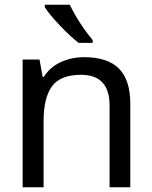

<svg xmlns="http://www.w3.org/2000/svg" viewBox="-20 -786 638 806"><path d="M273 -766Q312 -686 369 -618V-606H310Q275 -633 230 -680.5Q185 -728 168 -756V-766ZM333 -546Q431 -546 479 -498.5Q527 -451 527 -349V0H440V-343Q440 -472 320 -472Q234 -472 198.5 -424Q163 -376 163 -278V0H75V-536H146L159 -463H164Q189 -504 234.5 -525Q280 -546 333 -546Z"/></svg>

Font: Advent Sans Logo
Style: Regular
Weight: 400
Designer: Types & Symbols
Foundry: Types & Symbols
Version: Version 1.002